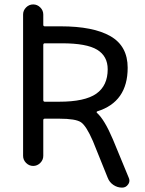

<svg xmlns="http://www.w3.org/2000/svg" viewBox="-20 -775 659 873"><path d="M183.6 -578.1Q176.8 -578.1 176.8 -570.3V-320.3Q176.8 -312.5 183.6 -312.5H249Q366.2 -312.5 418 -349.1Q469.7 -385.7 469.7 -460Q469.7 -519.5 421.9 -548.8Q374 -578.1 261.7 -578.1ZM85 -66.4V-709Q85 -727.5 98.6 -741.2Q112.3 -754.9 130.9 -754.9Q149.4 -754.9 163.1 -741.2Q176.8 -727.5 176.8 -709V-662.1Q176.8 -655.3 183.6 -655.3H255.9Q404.3 -655.3 482.4 -610.4Q560.5 -565.4 560.5 -466.8Q560.5 -311.5 421.9 -268.6Q419.9 -267.6 419.4 -265.6Q418.9 -263.7 420.9 -261.7Q455.1 -231.4 493.2 -141.6L565.4 33.2Q568.4 40 568.4 45.9Q568.4 55.7 562.5 63.5Q552.7 78.1 535.2 78.1Q513.7 78.1 495.6 65.9Q477.5 53.7 469.7 33.2L402.3 -133.8Q372.1 -203.1 348.1 -219.2Q324.2 -235.4 249 -235.4H183.6Q176.8 -235.4 176.8 -228.5V-66.4Q176.8 -47.9 163.1 -34.2Q149.4 -20.5 130.9 -20.5Q112.3 -20.5 98.6 -34.2Q85 -47.9 85 -66.4Z"/></svg>

Font: Gen Jyuu Gothic Regular
Style: Regular
Weight: 400
Designer: [Source Han Sans]
Ryoko NISHIZUKA  (kana & ideographs); Paul D. Hunt (Latin, Greek & Cyrillic); Wenlong ZHANG  (bopomofo
Version: Version 1.002.20150607